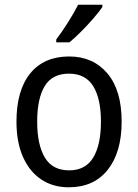

<svg xmlns="http://www.w3.org/2000/svg" viewBox="-20 -786 586 816"><path d="M497 -269Q497 -139 438 -64.5Q379 10 272 10Q205 10 155 -23.5Q105 -57 77.5 -119.5Q50 -182 50 -269Q50 -402 108.5 -474Q167 -546 274 -546Q375 -546 436 -474.5Q497 -403 497 -269ZM138 -269Q138 -171 170.5 -116.5Q203 -62 274 -62Q343 -62 376 -116Q409 -170 409 -269Q409 -367 376 -420Q343 -473 273 -473Q202 -473 170 -420Q138 -367 138 -269ZM415 -756Q402 -737 377.5 -708.5Q353 -680 325 -652Q297 -624 275 -606H219V-618Q243 -650 269 -691Q295 -732 312 -766H415Z"/></svg>

Font: Noto Sans Gujarati SemiCondensed
Style: Regular
Weight: 400
Width: 4
Designer: Jelle Bosma - Monotype Design Team, Universal Thirst
Foundry: Monotype Imaging Inc.
Version: Version 2.106; ttfautohint (v1.8.4.7-5d5b)